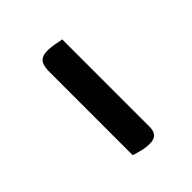

<svg xmlns="http://www.w3.org/2000/svg" viewBox="27 -572 545 545"><g transform="rotate(45 300.0 -299.5)"><path d="M118 -345H468Q484 -345 492.5 -339Q501 -333 503 -320Q505 -307 501 -286Q499 -279 497 -270.5Q495 -262 492 -254H159Q142 -254 131.5 -257.5Q121 -261 116 -269.5Q111 -278 111 -293.5Q111 -309 116 -332Q117 -335 117.5 -339Q118 -343 118 -345Z"/></g></svg>

Font: Rec Mono Duotone
Style: Italic
Weight: 400
Italic angle: -10°
Monospace: yes
Version: Version 1.085; ttfautohint (v1.8.4.7-5d5b)